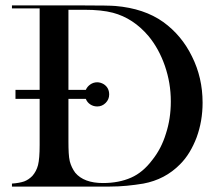

<svg xmlns="http://www.w3.org/2000/svg" viewBox="-20 -687 811 707"><path d="M37 -323V-356H126V-656H24V-667H291Q336 -667 364.5 -666.5Q393 -666 405 -665Q511 -656 581 -606Q649 -557 687 -479Q726 -401 726 -309Q726 -275 720.5 -243Q715 -211 704 -181Q693 -152 678 -127Q663 -102 643 -82Q588 -26 508 -11Q478 -6 447 -3Q416 0 384 0H303H24V-11Q38 -12 49 -14Q60 -16 69 -19Q85 -25 99 -39Q114 -56 120 -79Q126 -103 126 -153V-323ZM232 -166Q232 -142 233 -124Q234 -106 237 -93Q243 -70 257 -51Q289 -13 359 -13Q418 -13 463 -33Q506 -52 540 -97Q574 -139 591 -195Q609 -250 609 -313Q609 -348 603.5 -380.5Q598 -413 587 -445Q565 -508 527 -554Q471 -620 396 -640Q354 -651 291 -651H232V-356H296Q301 -368 312.5 -376Q324 -384 338 -384Q350 -384 362 -377Q382 -364 382 -339Q382 -321 369 -308Q356 -295 338 -295Q324 -295 312.5 -302.5Q301 -310 296 -323H232Z"/></svg>

Font: Wachinanga
Style: Regular
Weight: 400
Designer: deFharo
Foundry: deFharo
Version: Wachinanga: Version 2.001 2013